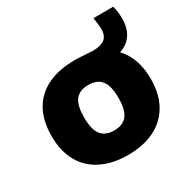

<svg xmlns="http://www.w3.org/2000/svg" viewBox="-160 -844 985 1001"><g transform="rotate(-30 333.0 -344.0)"><path d="M562 -474.5Q631.5 -401 631.5 -274Q631.5 -183.5 595 -119.5Q558.5 -55.5 491.2 -22.5Q424 10.5 332.5 10.5Q241 10.5 173.8 -22.2Q106.5 -55 70.2 -119Q34 -183 34 -273.5Q34 -365 69.5 -428.8Q105 -492.5 173.2 -525Q241.5 -557.5 339 -557.5Q362.5 -557.5 407 -554Q434 -552 444 -552Q491 -552 514.5 -569.8Q538 -587.5 538 -628.5Q538 -657 530.5 -698H650Q659.5 -661.5 659.5 -621.5Q659.5 -563.5 634 -526.5Q608.5 -489.5 562 -474.5ZM436 -273Q436 -347 410.2 -378.5Q384.5 -410 332.5 -410Q281 -410 255.2 -378.8Q229.5 -347.5 229.5 -274Q229.5 -200 255 -168.2Q280.5 -136.5 332.5 -136.5Q384.5 -136.5 410.2 -168Q436 -199.5 436 -273Z"/></g></svg>

Font: Encode Sans Semi Expanded ExBd
Style: Regular
Weight: 800
Width: 6
Designer: Multiple Designers
Foundry: Impallari Type
Version: Version 2.000